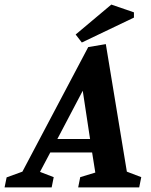

<svg xmlns="http://www.w3.org/2000/svg" viewBox="-82 -820 662 840"><path d="M-62 0 -53 -44 16 -69 304 -614 381 -627 473 -69 536 -45 527 0H260L269 -45L335 -65L321 -153H138L93 -68L153 -45L144 0ZM169 -212H312L280 -423ZM276 -634 249 -669 405 -800 504 -766V-743Z"/></svg>

Font: Manuale
Style: Italic
Weight: 400
Italic angle: -11°
Designer: Eduardo Tunni / Pablo Cosgaya
Foundry: Eduardo Tunni / Pablo Cosgaya
Version: Version 1.002